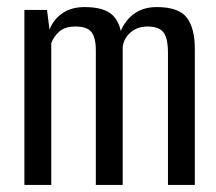

<svg xmlns="http://www.w3.org/2000/svg" viewBox="-20 -523 611 543"><path d="M49 0V-495H113L120 -439Q131 -468 156.5 -485.5Q182 -503 219 -503Q276 -503 299.5 -479Q323 -455 325 -409H314Q322 -451 350.5 -477Q379 -503 423 -503Q485 -503 508 -473.5Q531 -444 531 -384V0H455V-373Q455 -416 442 -432Q429 -448 397 -448Q369 -448 349.5 -431.5Q330 -415 327 -390V0H251V-380Q251 -417 238.5 -432.5Q226 -448 193 -448Q164 -448 148 -434Q132 -420 125 -401V0Z"/></svg>

Font: Alumni Sans Medium
Style: Regular
Weight: 500
Designer: Robert E. Leuschke
Foundry: Robert E. Leuschke
Version: Version 1.018